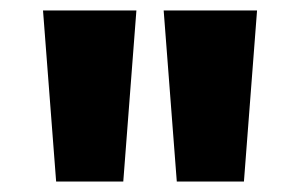

<svg xmlns="http://www.w3.org/2000/svg" viewBox="-20 -688 572 366"><path d="M87 -342 62 -668H240L215 -342ZM317 -342 292 -668H470L445 -342Z"/></svg>

Font: Celebes Black
Style: Regular
Weight: 900
Designer: Anugrah Pasau
Foundry: Lafontype
Version: Version 1.000; ttfautohint (v1.8.4)